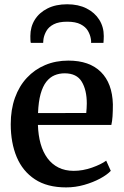

<svg xmlns="http://www.w3.org/2000/svg" viewBox="-20 -844 566 876"><path d="M281.5 11Q195.5 11 139.5 -25.8Q83.5 -62.5 56.2 -127.5Q29 -192.5 29 -277.5Q29 -344 48.2 -397.8Q67.5 -451.5 102.8 -489.2Q138 -527 186 -547.2Q234 -567.5 292 -567.5Q388 -567.5 440.2 -515.8Q492.5 -464 495 -368Q495 -337 493.5 -314Q492 -291 488 -274H153Q154.5 -227 165.2 -188.5Q176 -150 196.5 -122.2Q217 -94.5 247 -79.5Q277 -64.5 316.5 -64.5Q357.5 -64.5 399.5 -79.2Q441.5 -94 464.5 -111L485.5 -64.5Q468.5 -46.5 436.5 -29.2Q404.5 -12 364.2 -0.5Q324 11 281.5 11ZM153.5 -328 373.5 -328.5Q374.5 -338 375.2 -350Q376 -362 376 -372Q376 -433 353 -471.2Q330 -509.5 275 -509.5Q250 -509.5 228.8 -500.5Q207.5 -491.5 191.2 -470.8Q175 -450 165.2 -415Q155.5 -380 153.5 -328ZM286.5 -824.5Q337.5 -824.5 375 -805.5Q412.5 -786.5 433 -753.8Q453.5 -721 453.5 -679.5Q453.5 -672.5 453 -663.5Q452.5 -654.5 452 -648.5H395.5Q396 -652 395.8 -656.5Q395.5 -661 394.5 -666.5Q391.5 -685.5 381 -703.5Q370.5 -721.5 347.8 -733.2Q325 -745 286.5 -745Q248 -745 225.2 -733.2Q202.5 -721.5 192 -703.2Q181.5 -685 178.5 -666.5Q178 -661 177.5 -656.5Q177 -652 177 -648.5H120.5Q119 -654.5 118.8 -663.5Q118.5 -672.5 118.5 -679.5Q118.5 -721.5 138.8 -754Q159 -786.5 196.8 -805.5Q234.5 -824.5 286.5 -824.5Z"/></svg>

Font: Merriweather 24pt SemiBold
Style: Regular
Weight: 600
Designer: Eben Sorkin
Foundry: Eben Sorkin
Version: Version 2.100